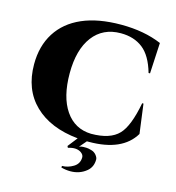

<svg xmlns="http://www.w3.org/2000/svg" viewBox="-131 -825 1055 1150"><g transform="rotate(15 396.5 -250.5)"><path d="M472 14H460L423 57Q437 52 447 52Q457 52 467 52Q477 52 497.5 57.5Q518 63 530 78Q542 93 542 105Q542 151 510 178Q468 213 410 213Q382 213 353 205L354 195Q390 195 424 174.5Q458 154 458 114Q458 98 441 86Q411 65 360 81L355 71L402 11Q229 -6 132 -100Q35 -194 35 -351Q35 -464 87 -546Q139 -628 237.5 -671Q336 -714 479 -714Q622 -714 730 -668L720 -477H711Q682 -578 627 -621Q572 -664 490 -664Q379 -664 317 -582Q255 -500 255 -353.5Q255 -207 312.5 -123Q370 -39 472 -36Q590 -36 643 -92Q693 -144 721 -292H729L753 -110Q679 14 472 14Z"/></g></svg>

Font: Cinzel Decorative Black
Style: Regular
Weight: 900
Designer: Natanael Gama
Version: Version 1.002;PS 001.002;hotconv 1.0.56;makeotf.lib2.0.21325